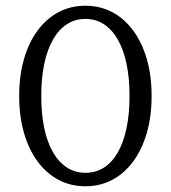

<svg xmlns="http://www.w3.org/2000/svg" viewBox="-20 -639 595 670"><path d="M278 11Q227 11 185 -11Q143 -33 112 -74.5Q81 -116 64 -174Q47 -232 47 -304Q47 -376 64 -434Q81 -492 112 -533.5Q143 -575 185 -597Q227 -619 278 -619Q329 -619 371 -597Q413 -575 444 -533.5Q475 -492 492 -434Q509 -376 509 -304Q509 -232 492 -174Q475 -116 444 -74.5Q413 -33 371 -11Q329 11 278 11ZM278 -36Q314 -36 342.5 -54Q371 -72 391 -107Q411 -142 421.5 -191.5Q432 -241 432 -304Q432 -367 421.5 -416.5Q411 -466 391 -501Q371 -536 342.5 -554.5Q314 -573 278 -573Q242 -573 213.5 -554.5Q185 -536 165 -501Q145 -466 134.5 -416.5Q124 -367 124 -304Q124 -241 134.5 -191.5Q145 -142 165 -107.5Q185 -73 213.5 -54.5Q242 -36 278 -36Z"/></svg>

Font: Roboto Serif 28pt Condensed Light
Style: Regular
Weight: 300
Width: 3
Designer: Greg Gazdowicz
Foundry: Commercial Type
Version: Version 1.008